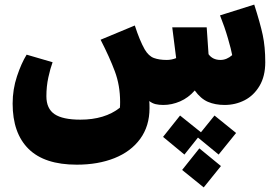

<svg xmlns="http://www.w3.org/2000/svg" viewBox="-20 -457 1220 836"><path d="M1135 -186Q1135 -125 1110 -83Q1085 -41 1045 -20.5Q1005 0 958 0Q917 0 885.5 -13.5Q854 -27 828 -63Q800 -31 764 -15.5Q728 0 691 0Q672 0 657.5 -3.5Q643 -7 630 -17Q631 -8 631 14Q631 92 590.5 147.5Q550 203 478.5 231.5Q407 260 315 260H314Q174 260 104.5 191.5Q35 123 35 -6Q35 -68 54 -125Q73 -182 96 -219L209 -186Q199 -159 190.5 -120Q182 -81 182 -38Q182 16 217.5 40Q253 64 330 64Q436 64 502 12Q503 4 503 -13Q503 -85 480 -146.5Q457 -208 418 -284L567 -346Q588 -281 610 -242Q627 -213 650 -204.5Q673 -196 706 -196Q727 -196 747 -204L730 -338H880L888 -221Q906 -196 940 -196Q967 -196 991 -217Q987 -240 972.5 -290Q958 -340 938 -390L1087 -437Q1113 -356 1124 -304.5Q1135 -253 1135 -186ZM783 216 690 139 764 46 855 119 914 46 1008 122 932 216 842 142ZM848 189 942 266 867 359 773 283Z"/></svg>

Font: FiraGO Heavy
Style: Italic
Weight: 900
Italic angle: -8°
Designer: bBox Type GmbH
Foundry: bBox Type GmbH
Version: Version 1.001